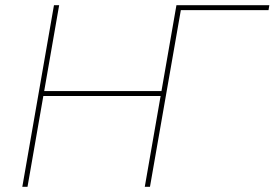

<svg xmlns="http://www.w3.org/2000/svg" viewBox="-20 -720 1058 740"><path d="M680 -700 558 0H538L660 -700ZM66 0 188 -700H208L86 0ZM139 -350 142 -369H610L607 -350ZM660 -700H1018L1015 -681H677L558 0H538Z"/></svg>

Font: Fixel Italic Variable 20240409 Display Thin
Style: Italic
Weight: 100
Italic angle: -10°
Designer: AlfaBravo + MacPaw
Foundry: Kyrylo Tkachov, Marchela Mozhyna, Serhii Makarenko, Maria Weinstein, Zakhar Kryvoshyya
Version: Version 1.211;Glyphs 3.2 (3225)